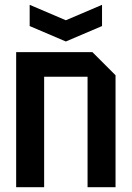

<svg xmlns="http://www.w3.org/2000/svg" viewBox="-20 -776 546 796"><path d="M47 0V-560H363L459 -464V0H343V-458H163V0ZM403 -756V-668L253 -604L103 -668V-756L253 -692Z"/></svg>

Font: Tektur SemiCondensed Medium
Style: Regular
Weight: 500
Width: 4
Designer: Adam Jagosz
Foundry: Adam Jagosz
Version: Version 1.005;gftools[0.9.30]